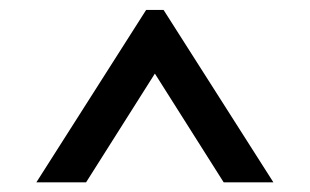

<svg xmlns="http://www.w3.org/2000/svg" viewBox="-20 -728 640 397"><path d="M318.2 -707.5H282.2L55.2 -351H158L322.5 -611H278L442.5 -351H545.3Z"/></svg>

Font: Tilda Sans VF
Style: Regular
Weight: 400
Designer: ParaType Ltd
Foundry: ParaType Ltd
Version: Version 1.010